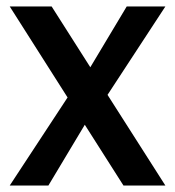

<svg xmlns="http://www.w3.org/2000/svg" viewBox="-20 -571 539 591"><path d="M311 -279 489 0H360L241 -187L129 0H10L188 -271L10 -551H139L258 -364L370 -551H489Z"/></svg>

Font: Poppins-Tabular Medium
Style: Regular
Weight: 500
Designer: Ninad Kale (Devanagari), Jonny Pinhorn (Latin)
Foundry: Indian Type Foundry
Version: Version 4.004